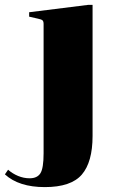

<svg xmlns="http://www.w3.org/2000/svg" viewBox="-73 -524 481 784"><path d="M81 -448 46 -456V-474L286 -504H305V31Q305 138 261 189Q217 240 110 240Q4 240 -53 188L-40 169Q-22 185 1 194.5Q24 204 48 204Q79 204 92 183.5Q105 163 105 102V-426Q105 -437 100.5 -441Q96 -445 81 -448Z"/></svg>

Font: Chonburi
Style: Regular
Weight: 400
Designer: Thanarat Vachiruckul and Stawix Ruecha
Foundry: Cadson Demak & Katatrad
Version: Version 1.000